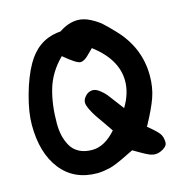

<svg xmlns="http://www.w3.org/2000/svg" viewBox="-123 -809 1015 1080"><g transform="rotate(-15 384.5 -269.5)"><path d="M650 -23 647 -20Q694 18 710 38.5Q726 59 726 93Q726 112 701.5 127Q677 142 655 142Q637 142 617.5 133.5Q598 125 570 108.5Q542 92 533 87Q527 90 498 104Q469 118 460 122.5Q451 127 426.5 137Q402 147 387.5 150.5Q373 154 352 157.5Q331 161 312 161Q177 161 101 64.5Q25 -32 25 -196Q25 -270 52 -367.5Q79 -465 117 -532Q181 -645 297 -661Q299 -662 308 -662Q317 -662 320 -665Q373 -700 425 -700Q461 -700 498.5 -680.5Q536 -661 559 -640.5Q582 -620 618 -582Q738 -458 738 -293Q738 -224 717.5 -166.5Q697 -109 650 -23ZM288 -527 285 -524Q215 -454 189 -366.5Q163 -279 163 -168Q163 -131 170 -99Q177 -67 193.5 -37Q210 -7 241.5 10Q273 27 318 27Q390 27 457 -49Q447 -65 423 -98.5Q399 -132 385 -153Q371 -174 358.5 -199.5Q346 -225 346 -241Q346 -259 363.5 -278Q381 -297 406 -297Q424 -297 445 -281Q466 -265 479.5 -248.5Q493 -232 517 -199Q541 -166 551 -154Q596 -228 596 -301Q596 -426 463 -527L454 -518Q433 -497 424 -488.5Q415 -480 403.5 -473.5Q392 -467 382 -467Q359 -467 288 -527Z"/></g></svg>

Font: Because We Learn
Style: Regular
Weight: 400
Designer: Liz Wetzel, Aaron Williamson, Russ McMullin
Foundry: Red Hat
Version: Version 1.000